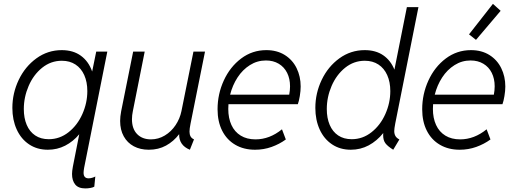

<svg xmlns="http://www.w3.org/2000/svg" viewBox="-20 -790 2750 1023"><path d="M363.8 137.2Q363.8 122.1 368.2 98.1L402.3 -74.7Q369.6 -35.6 327.1 -13.9Q284.7 7.8 234.9 7.8Q177.7 7.8 135 -20.8Q92.3 -49.3 69.1 -100.1Q45.9 -150.9 45.9 -214.8Q45.9 -293.5 79.8 -364.5Q113.8 -435.5 174.1 -479.2Q234.4 -522.9 309.1 -522.9Q370.1 -522.9 411.1 -492.9Q452.1 -462.9 470.7 -409.7H471.2L492.7 -515.1H551.8L428.2 104.5Q425.3 122.1 425.3 130.4Q425.3 160.2 452.1 160.2Q460.9 160.2 471.2 157.2Q481.4 154.3 487.8 150.4L482.4 204.6Q475.6 209 461.9 211.4Q448.2 213.9 434.6 213.9Q397.5 213.9 380.6 192.9Q363.8 171.9 363.8 137.2ZM445.3 -304.7Q445.3 -353 429 -389.6Q412.6 -426.3 382.1 -446.3Q351.6 -466.3 309.6 -466.3Q251 -466.3 204.6 -429Q158.2 -391.6 132.6 -332Q106.9 -272.5 106.9 -209Q106.9 -161.1 122.3 -124.8Q137.7 -88.4 167.5 -68.4Q197.3 -48.3 239.7 -48.3Q298.3 -48.3 345.5 -85.7Q392.6 -123 418.9 -182.4Q445.3 -241.7 445.3 -304.7Z M620.1 -145.5Q620.1 -168.5 625.5 -196.8L689.5 -515.1H751L688 -198.7Q683.1 -175.8 683.1 -154.8Q683.1 -103.5 710.7 -75.4Q738.3 -47.4 784.2 -47.4Q823.7 -47.4 858.2 -68.1Q892.6 -88.9 915.5 -123.3Q938.5 -157.7 946.8 -198.2L1010.7 -515.1H1072.3L995.1 -130.4Q989.7 -103.5 989.7 -88.9Q989.7 -74.2 995.1 -63.7Q1000.5 -53.2 1013.7 -47.4L991.7 7.8Q962.4 -3.9 948 -25.1Q933.6 -46.4 934.6 -75.2Q905.3 -36.6 864.7 -14.4Q824.2 7.8 772.9 7.8Q727.5 7.8 693.1 -10.5Q658.7 -28.8 639.4 -63.5Q620.1 -98.1 620.1 -145.5Z M1139.2 -208Q1139.2 -288.6 1172.4 -361.1Q1205.6 -433.6 1264.9 -478.3Q1324.2 -522.9 1398.9 -522.9Q1455.6 -522.9 1497.1 -497.1Q1538.6 -471.2 1560.3 -427Q1582 -382.8 1582 -329.1Q1582 -305.7 1577.4 -278.1Q1572.8 -250.5 1566.9 -234.9H1197.3Q1196.3 -218.3 1196.3 -209.5Q1196.3 -160.6 1213.1 -124Q1230 -87.4 1262.7 -67.4Q1295.4 -47.4 1341.3 -47.4Q1416.5 -47.4 1482.4 -101.1L1502.9 -46.9Q1468.8 -22 1427 -7.1Q1385.3 7.8 1338.9 7.8Q1278.8 7.8 1233.6 -18.6Q1188.5 -44.9 1163.8 -93.5Q1139.2 -142.1 1139.2 -208ZM1521 -285.6Q1525.4 -309.1 1525.4 -330.1Q1525.4 -370.6 1509.8 -401.9Q1494.1 -433.1 1465.1 -450.4Q1436 -467.8 1397 -467.8Q1350.6 -467.8 1311.5 -443.1Q1272.5 -418.5 1245.6 -377.2Q1218.8 -335.9 1206.1 -285.6Z M2021.5 -69.3Q2021.5 -77.1 2022 -81.1Q1988.3 -39.1 1944.6 -15.6Q1900.9 7.8 1849.1 7.8Q1792 7.8 1749.3 -20.8Q1706.5 -49.3 1683.3 -100.1Q1660.2 -150.9 1660.2 -214.8Q1660.2 -293.5 1694.1 -364.5Q1728 -435.5 1788.3 -479.2Q1848.6 -522.9 1923.3 -522.9Q1981.9 -522.9 2021.7 -495.6Q2061.5 -468.3 2081.5 -418.9L2147.9 -752H2209.5L2085.9 -131.8Q2080.6 -104 2080.6 -91.8Q2080.6 -76.7 2086.7 -65.7Q2092.8 -54.7 2107.9 -46.9L2075.2 7.8Q2045.9 -10.3 2033.7 -26.4Q2021.5 -42.5 2021.5 -69.3ZM2059.6 -304.7Q2059.6 -353 2043.2 -389.6Q2026.9 -426.3 1996.3 -446.3Q1965.8 -466.3 1923.8 -466.3Q1865.2 -466.3 1818.8 -429Q1772.5 -391.6 1746.8 -332Q1721.2 -272.5 1721.2 -209Q1721.2 -161.1 1736.6 -124.8Q1752 -88.4 1781.7 -68.4Q1811.5 -48.3 1854 -48.3Q1912.6 -48.3 1959.7 -85.7Q2006.8 -123 2033.2 -182.4Q2059.6 -241.7 2059.6 -304.7Z M2229.5 -208Q2229.5 -288.6 2262.7 -361.1Q2295.9 -433.6 2355.2 -478.3Q2414.6 -522.9 2489.3 -522.9Q2545.9 -522.9 2587.4 -497.1Q2628.9 -471.2 2650.6 -427Q2672.4 -382.8 2672.4 -329.1Q2672.4 -305.7 2667.7 -278.1Q2663.1 -250.5 2657.2 -234.9H2287.6Q2286.6 -218.3 2286.6 -209.5Q2286.6 -160.6 2303.5 -124Q2320.3 -87.4 2353 -67.4Q2385.7 -47.4 2431.6 -47.4Q2506.8 -47.4 2572.8 -101.1L2593.3 -46.9Q2559.1 -22 2517.3 -7.1Q2475.6 7.8 2429.2 7.8Q2369.1 7.8 2324 -18.6Q2278.8 -44.9 2254.2 -93.5Q2229.5 -142.1 2229.5 -208ZM2611.3 -285.6Q2615.7 -309.1 2615.7 -330.1Q2615.7 -370.6 2600.1 -401.9Q2584.5 -433.1 2555.4 -450.4Q2526.4 -467.8 2487.3 -467.8Q2440.9 -467.8 2401.9 -443.1Q2362.8 -418.5 2335.9 -377.2Q2309.1 -335.9 2296.4 -285.6ZM2479 -606.9 2606.4 -769.5 2647.5 -732.4 2516.1 -577.6Z"/></svg>

Font: Reddit Sans Vanilla Light
Style: Italic
Weight: 300
Italic angle: -11.25°
Designer: Stephen Hutchings
Version: Version 1.013